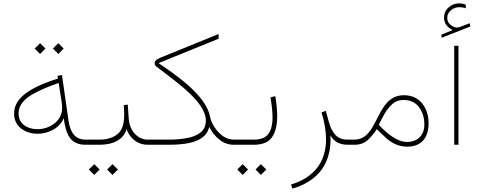

<svg xmlns="http://www.w3.org/2000/svg" viewBox="-20 -852 2807 1130"><path d="M291.5 -566.4 323.2 -534.2 355 -566.4 323.2 -597.7ZM184.1 -566.4 215.8 -534.2 247.6 -566.4 215.8 -597.7ZM513.7 0V-30.3H483.9C424.8 -30.3 394.5 -67.9 383.3 -141.6L344.7 -410.6L318.4 -405.8L320.8 -389.6C264.6 -372.1 202.1 -348.6 150.4 -315.9C98.6 -282.7 63 -240.2 63 -185.1C63 -147.5 76.2 -117.7 103 -96.7C129.4 -75.7 162.6 -64.9 203.1 -64.9C235.4 -64.9 265.6 -73.2 294.4 -89.4C322.8 -105.5 342.8 -127.4 355 -156.2C367.7 -62.5 392.6 0 483.9 0ZM345.7 -216.3C345.7 -143.1 277.3 -91.8 200.2 -91.8C169.4 -91.8 143.1 -99.6 121.6 -115.7C100.1 -131.3 89.4 -154.8 89.4 -186.5C89.4 -233.9 124.5 -270.5 173.3 -298.3C222.2 -326.2 279.8 -347.7 325.2 -363.8L343.3 -249.5C344.7 -237.8 345.7 -227.5 345.7 -216.3Z M493.2 0H564.5C647.9 0 707 -30.3 726.1 -93.3C727.1 -84 732.4 -71.8 742.7 -57.1C762.7 -27.3 799.3 0 847.7 0H876.5V-30.3H847.7C797.9 -30.3 742.7 -74.7 737.8 -152.8L731.9 -236.3L708.5 -233.4C710 -216.3 710.9 -196.3 710.9 -172.4C710.4 -119.6 697.3 -83 670.9 -62C644 -41 608.9 -30.3 565.4 -30.3H493.2ZM610.4 145.5 642.1 177.7 673.8 145.5 642.1 114.3ZM502.9 145.5 534.7 177.7 566.4 145.5 534.7 114.3Z M1266.6 -624V-651.9L941.4 -519.5C912.6 -507.8 890.1 -500 890.1 -478.5C890.1 -470.7 895 -463.4 905.3 -456.5C915.5 -449.2 924.3 -442.4 932.6 -436C1012.2 -373 1191.4 -251.5 1191.4 -143.6C1191.4 -111.8 1180.7 -87.9 1159.7 -71.8C1138.7 -55.7 1111.3 -44.4 1078.6 -39.1C1045.4 -33.2 1011.2 -30.3 975.6 -30.3H856.9V0H976.1C1094.7 0 1193.8 -22.5 1211.4 -105.5C1226.1 -75.2 1246.1 -50.3 1271 -30.3C1295.9 -10.3 1324.2 0 1356.9 0H1387.2V-30.3H1356.9C1332.5 -30.3 1310.5 -37.6 1290.5 -52.2C1250.5 -81.5 1223.1 -127.9 1215.3 -168.5C1190.9 -294.9 1000.5 -420.9 913.1 -480.5Z M1366.7 0H1473.1C1524.4 0 1560.1 -14.6 1580.6 -43.9C1601.1 -73.2 1611.3 -114.3 1611.3 -167.5C1611.3 -200.2 1606.9 -252 1600.1 -286.1L1571.8 -278.8C1579.1 -239.7 1584 -192.9 1584 -159.7C1584 -119.1 1576.2 -87.4 1560.1 -64.5C1543.9 -41.5 1514.6 -30.3 1472.2 -30.3H1366.7ZM1483.9 145.5 1515.6 177.7 1547.4 145.5 1515.6 114.3ZM1376.5 145.5 1408.2 177.7 1439.9 145.5 1408.2 114.3Z M2055.7 0V-30.3H2025.9C1994.6 -30.3 1970.7 -39.6 1953.6 -58.6C1936.5 -77.6 1924.8 -100.6 1917.5 -127.4L1897.5 -199.2L1872.1 -190.9C1890.1 -133.3 1898.9 -80.1 1898.9 -31.7C1898.9 102.5 1825.7 194.3 1692.9 233.9L1701.2 257.8C1743.7 246.6 1782.2 228 1817.4 202.1C1887.7 149.9 1931.2 65.4 1924.8 -56.2C1940.4 -24.4 1973.1 0 2025.9 0Z M2377 11.2C2457.5 11.2 2502.4 -38.6 2502.4 -126.5C2502.4 -173.3 2489.7 -212.4 2463.9 -244.1C2438 -275.9 2401.9 -291.5 2356.4 -291.5C2273.9 -291.5 2236.3 -227.5 2203.1 -161.1C2191.9 -138.7 2180.7 -117.7 2168.5 -97.7C2144.5 -58.1 2113.8 -30.3 2066.4 -30.3H2036.1V0H2066.4C2098.1 0 2124.5 -9.3 2144.5 -27.8C2164.6 -46.4 2182.1 -67.9 2197.3 -91.8C2212.4 -77.6 2228 -62.5 2245.1 -46.4C2278.8 -14.2 2320.8 11.2 2377 11.2ZM2353.5 -263.7C2394 -263.7 2425.3 -249.5 2446.3 -221.2C2467.3 -192.4 2477.5 -158.2 2477.5 -118.7C2477.5 -55.7 2437 -16.6 2376 -16.6C2346.2 -16.6 2317.4 -28.3 2288.6 -47.9C2261.7 -65.4 2235.4 -89.8 2209.5 -117.2C2218.3 -136.2 2229 -156.7 2241.7 -179.7C2254.4 -202.6 2270 -222.2 2288.1 -238.8C2306.2 -255.4 2328.1 -263.7 2353.5 -263.7Z M2577.1 -647.9 2579.6 -629.9 2747.6 -695.8 2744.6 -715.3 2689 -694.3C2684.1 -691.9 2679.7 -690.9 2675.3 -690.4C2673.8 -689.9 2671.9 -689.9 2669.9 -689.9C2658.7 -689.9 2646 -694.8 2632.8 -705.1C2619.1 -714.8 2612.3 -728.5 2612.3 -746.6C2612.3 -763.7 2619.1 -778.8 2633.3 -791C2647.5 -803.2 2663.6 -809.6 2682.1 -809.6C2696.3 -809.6 2709.5 -807.6 2721.7 -803.2L2721.2 -824.7C2704.1 -830.6 2697.3 -832 2680.2 -832C2658.7 -832 2638.7 -824.2 2620.6 -808.6C2602.5 -793 2593.3 -772.5 2593.3 -747.1C2593.3 -711.4 2617.7 -688 2643.6 -674.8ZM2653.3 -582.5V0H2678.2V-582.5Z"/></svg>

Font: Vazirmatn Thin
Style: Regular
Weight: 100
Designer: Saber Rastikerdar
Foundry: Saber Rastikerdar
Version: Version 33.003